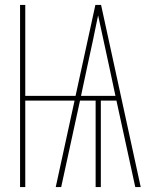

<svg xmlns="http://www.w3.org/2000/svg" viewBox="-20 -755 640 775"><path d="M61 0V-735H82V-368H285L365 -735H388L548 0H526L450 -349H387V0H366V-349H303L227 0H205L281 -349H82V0ZM307 -368H446L420 -490Q409 -541 398 -591.5Q387 -642 376 -693Q366 -642 355 -591.5Q344 -541 333 -490Z"/></svg>

Font: Iosevka Thin Extended
Style: Regular
Weight: 100
Width: 7
Monospace: yes
Designer: Belleve Invis
Foundry: Belleve Invis
Version: Version 32.5.0; ttfautohint (v1.8.4)